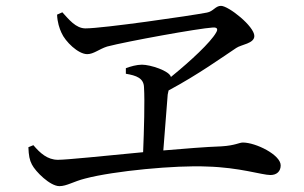

<svg xmlns="http://www.w3.org/2000/svg" viewBox="-20 -683 1040 656"><path d="M77 -180C78 -152 81 -136 89 -121C101 -97 151 -47 183 -47C208 -47 231 -63 271 -73C369 -99 581 -119 687 -114C799 -111 875 -85 904 -85C926 -85 939 -98 939 -118C939 -154 854 -196 810 -196C797 -196 784 -186 737 -183C680 -181 610 -175 538 -169L553 -360L556 -374C657 -428 743 -490 787 -519C804 -531 849 -534 849 -560C849 -593 761 -663 735 -663C716 -663 709 -644 687 -640C630 -629 332 -586 272 -586C239 -586 215 -617 193 -641L175 -633C176 -607 183 -586 190 -571C203 -541 247 -498 278 -498C300 -498 318 -515 346 -524C415 -542 658 -586 707 -589C722 -590 726 -584 718 -571C699 -538 633 -476 564 -420C559 -441 494 -462 465 -462C447 -462 426 -456 410 -450V-431C446 -425 471 -416 472 -385C475 -337 472 -237 469 -163C333 -150 208 -137 178 -137C142 -137 117 -160 94 -187Z"/></svg>

Font: Noto Serif HK Medium
Style: Regular
Weight: 500
Designer: Ryoko NISHIZUKA 西塚涼子 (kana & ideographs); Frank Grießhammer (Latin, Greek & Cyrillic); Wenlong ZHANG 张文龙 (bopomofo); San
Foundry: Adobe
Version: Version 2.001;hotconv 1.1.0;makeotfexe 2.6.0